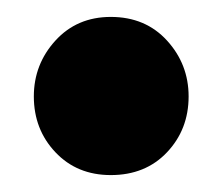

<svg xmlns="http://www.w3.org/2000/svg" viewBox="-20 -189 263 227"><path d="M203 -75Q203 -36 177.5 -9Q152 18 111 18Q71 18 45.5 -9Q20 -36 20 -75Q20 -113 45.5 -141Q71 -169 111 -169Q152 -169 177.5 -141Q203 -113 203 -75Z"/></svg>

Font: Fira Sans Compressed ExtraBold
Style: Regular
Weight: 800
Width: 1
Designer: bBox Type GmbH & Carrois Corporate GbR & Edenspiekermann AG
Foundry: bBox Type GmbH & Carrois Corporate GbR & Edenspiekermann AG
Version: Version 4.301